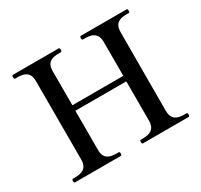

<svg xmlns="http://www.w3.org/2000/svg" viewBox="-152 -933 1188 1133"><g transform="rotate(-30 442.5 -367.0)"><path d="M816 -25C768 -25 731 -38 731 -100L732 -633C732 -694 766 -708 816 -708H829C835 -708 837 -713 837 -720C837 -728 836 -733 829 -733H518C513 -733 511 -728 511 -720C511 -713 513 -708 518 -708H532C579 -708 617 -695 617 -633V-403H270V-634C270 -695 304 -708 354 -708H367C373 -708 375 -713 375 -721C375 -728 374 -734 367 -734H56C51 -734 49 -728 49 -721C49 -713 51 -708 56 -708H70C117 -708 155 -696 155 -634V-100C155 -40 118 -26 70 -26H56C51 -26 49 -21 49 -13C49 -6 51 -1 56 -1H367C373 -1 375 -6 375 -13C375 -21 374 -26 367 -26H354C306 -26 269 -38 269 -100V-366H616V-100C616 -39 580 -25 532 -25H518C513 -25 511 -20 511 -13C511 -5 513 0 518 0H829C835 0 837 -5 837 -13C837 -20 836 -25 829 -25Z"/></g></svg>

Font: Shippori Mincho OTF SemiBold
Style: Regular
Weight: 600
Designer: FONTDASU
Foundry: FONTDASU / Google Inc. / but / Adobe
Version: Version 3.300;hotconv 1.0.109;makeotfexe 2.5.65596